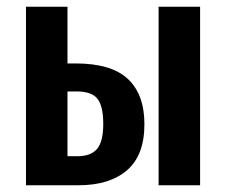

<svg xmlns="http://www.w3.org/2000/svg" viewBox="-20 -549 670 569"><path d="M408 -181Q408 -89 356.5 -44.5Q305 0 213 0H57V-529H180V-361H204Q310 -361 359 -315Q408 -269 408 -181ZM450 -529H573V0H450ZM286 -182Q286 -234 269 -256Q252 -278 207 -278H180V-86H209Q249 -86 267.5 -107.5Q286 -129 286 -182Z"/></svg>

Font: Fira Sans Extra Condensed Medium
Style: Regular
Weight: 500
Width: 1
Designer: Carrois Corporate & Edenspiekermann AG
Foundry: Carrois Corporate GbR & Edenspiekermann AG
Version: Version 4.203